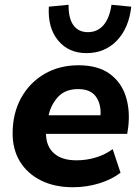

<svg xmlns="http://www.w3.org/2000/svg" viewBox="-20 -775 589 806"><path d="M286 11Q209 11 152 -17.5Q95 -46 64 -96.5Q33 -147 33 -215Q33 -299 68.5 -363.5Q104 -428 166.5 -464.5Q229 -501 309 -501Q391 -501 440 -465.5Q489 -430 508 -370.5Q527 -311 518 -239L514 -213H173Q174 -160 207 -131Q240 -102 301 -102Q343 -102 382.5 -114Q422 -126 453 -149L486 -50Q450 -22 397 -5.5Q344 11 286 11ZM308 -401Q254 -401 224 -368.5Q194 -336 184 -291H402Q405 -338 382.5 -369.5Q360 -401 308 -401ZM343 -552Q268 -552 224 -605Q180 -658 185 -747L268 -755Q267 -699 288 -669.5Q309 -640 349 -640Q389 -640 414.5 -669.5Q440 -699 448 -755L531 -747Q521 -657 470.5 -604.5Q420 -552 343 -552Z"/></svg>

Font: Nunito Sans ExtraBold
Style: Italic
Weight: 800
Italic angle: -9°
Designer: Vernon Adams
Foundry: Vernon Adams
Version: Version 3.006; ttfautohint (v1.8.3)